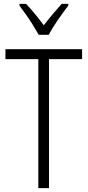

<svg xmlns="http://www.w3.org/2000/svg" viewBox="-20 -967 450 987"><path d="M232 0H177V-663H8V-714H402V-663H232ZM179 -788Q166 -811 149 -838.5Q132 -866 113.5 -892Q95 -918 80 -938V-947H114Q135 -925 159.5 -895.5Q184 -866 205 -837Q228 -867 249.5 -892.5Q271 -918 297 -947H331V-938Q307 -907 277.5 -864.5Q248 -822 231 -788Z"/></svg>

Font: Noto Sans Lao Condensed Light
Style: Regular
Weight: 300
Width: 3
Designer: Monotype Design Team
Foundry: Monotype Imaging Inc.
Version: Version 2.003; ttfautohint (v1.8.4.7-5d5b)